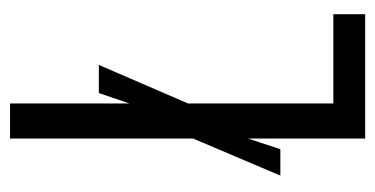

<svg xmlns="http://www.w3.org/2000/svg" viewBox="-200 -537 737 377"><g transform="rotate(-90 168.5 -348.5)"><path d="M329.1 0H85V-230L64 -166.5H12.2L85 -337.9V-697.3H153.8V-462.9L174.3 -522.9H229.5L153.8 -347.7V-62.5H329.1Z"/></g></svg>

Font: Agdasima
Style: Regular
Weight: 400
Width: 3
Designer: The DocRepair Project, Patric King
Foundry: Google
Version: Version 2.002